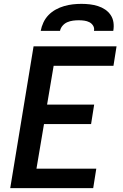

<svg xmlns="http://www.w3.org/2000/svg" viewBox="-20 -975 640 995"><path d="M33 0 154 -735H584L568 -634H258L224 -433H468L452 -332H208L169 -101H479L463 0ZM191 -815Q195 -837 205 -858.5Q215 -880 231.5 -897Q248 -914 269 -925.5Q290 -937 312.5 -943.5Q335 -950 357.5 -952.5Q380 -955 402 -955Q424 -955 445.5 -952.5Q467 -950 487.5 -943.5Q508 -937 525 -925.5Q542 -914 553.5 -897Q565 -880 568 -858.5Q571 -837 567 -815H467Q470 -830 462.5 -842Q455 -854 443 -860Q431 -866 417 -868Q403 -870 388 -870Q373 -870 358 -868Q343 -866 329 -860Q315 -854 304.5 -842Q294 -830 291 -815Z"/></svg>

Font: Iosevka Extended
Style: Bold Italic
Weight: 700
Width: 7
Italic angle: -9°
Monospace: yes
Designer: Belleve Invis
Foundry: Belleve Invis
Version: Version 32.5.0; ttfautohint (v1.8.4)